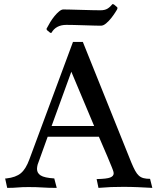

<svg xmlns="http://www.w3.org/2000/svg" viewBox="-20 -914 766 934"><path d="M549 -867Q548 -865 540 -852.5Q532 -840 521 -826Q510 -812 496.5 -800.5Q483 -789 471 -789Q464 -789 441 -789.5Q418 -790 391 -791Q364 -792 338.5 -792.5Q313 -793 303 -793Q252 -793 230 -754Q227 -753 223 -755.5Q219 -758 209 -767Q204 -773 209 -779Q215 -791 224.5 -806.5Q234 -822 245 -835.5Q256 -849 267.5 -858.5Q279 -868 288 -868Q294 -868 319 -867.5Q344 -867 374 -866Q404 -865 431.5 -864.5Q459 -864 469 -864Q490 -864 503 -872Q516 -880 527 -894Q531 -894 534.5 -892Q538 -890 550 -879Q553 -874 549 -867ZM212 -249 163 -113Q160 -101 160 -92Q160 -72 178 -60.5Q196 -49 244 -46L256 0Q234 0 218 -0.5Q202 -1 187 -2Q172 -3 156 -3.5Q140 -4 119 -4Q101 -4 89 -3.5Q77 -3 66 -2Q55 -1 43 -0.5Q31 0 15 0L5 -46H11Q57 -51 81.5 -71.5Q106 -92 123 -139L335 -710H383L619 -123Q629 -99 637.5 -83.5Q646 -68 655.5 -59.5Q665 -51 678 -47.5Q691 -44 710 -44L721 0Q686 -2 651 -3.5Q616 -5 580 -5Q546 -5 520 -4Q494 -3 459 0L450 -43H454Q499 -44 516 -50.5Q533 -57 533 -71Q533 -73 532 -78Q531 -83 524 -100.5Q517 -118 502.5 -152.5Q488 -187 461 -249ZM231 -301H438L327 -565Z"/></svg>

Font: Lusitana
Style: Regular
Weight: 400
Designer: Ana Paula Megda
Foundry: Ana Paula Megda
Version: Version 1.000; ttfautohint (v1.1) -l 8 -r 50 -G 200 -x 14 -D